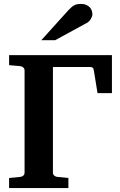

<svg xmlns="http://www.w3.org/2000/svg" viewBox="-20 -949 607 969"><path d="M472.2 -479 454.1 -590.8Q452.6 -603 448.2 -606.9Q443.8 -610.8 435.1 -610.8H247.1V-78.1Q247.1 -68.4 253.9 -62.7Q260.7 -57.1 269 -56.2L325.2 -50.8V0H25.9V-50.8L82 -56.2Q91.3 -57.1 97.7 -62.7Q104 -68.4 104 -78.1V-592.8Q104 -602.5 97.7 -608.4Q91.3 -614.3 82 -615.2L25.9 -620.1V-670.9H544.9V-479ZM446.3 -876.5Q446.3 -871.6 444.1 -865.5Q441.9 -859.4 438.5 -853.5Q435.1 -847.7 430.2 -842.5Q425.3 -837.4 420.4 -834.5L258.3 -746.1H188.5L325.2 -897.5Q334 -906.7 341.1 -912.8Q348.1 -918.9 355.2 -922.6Q362.3 -926.3 370.1 -927.7Q377.9 -929.2 388.2 -929.2Q404.3 -929.2 415.3 -924.3Q426.3 -919.4 433.3 -911.9Q440.4 -904.3 443.4 -894.8Q446.3 -885.3 446.3 -876.5Z"/></svg>

Font: Charis SIL CyrE
Style: Bold
Weight: 700
Foundry: SIL International
Version: Version 5.000